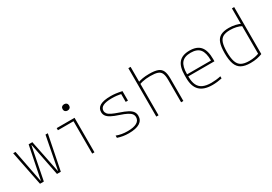

<svg xmlns="http://www.w3.org/2000/svg" viewBox="26 -1619 3548 2506"><g transform="rotate(-30 1800.0 -366.0)"><path d="M143 0 39 -520H74L169 -30H173L272 -520H328L427 -30H431L526 -520H561L457 0H399L302 -491H298L201 0Z M930 0V-488H695V-520H964V0ZM934 -647Q912 -647 898.5 -660Q885 -673 885 -695Q885 -717 898.5 -729.5Q912 -742 934 -742Q956 -742 969.5 -729.5Q983 -717 983 -695Q983 -673 969.5 -660Q956 -647 934 -647Z M1479 10Q1432 10 1391.5 3Q1351 -4 1312 -17V-51Q1351 -36 1392.5 -29Q1434 -22 1480 -22Q1570 -22 1617 -49Q1664 -76 1664 -126Q1664 -154 1648 -175.5Q1632 -197 1594 -217Q1556 -237 1492 -258Q1421 -281 1379.5 -303Q1338 -325 1319.5 -351Q1301 -377 1301 -411Q1301 -471 1353 -500.5Q1405 -530 1512 -530Q1550 -530 1587 -525.5Q1624 -521 1680 -509V-366H1646V-505L1667 -479Q1618 -490 1584 -494Q1550 -498 1513 -498Q1423 -498 1379.5 -476Q1336 -454 1336 -410Q1336 -386 1351.5 -365.5Q1367 -345 1404 -327Q1441 -309 1503 -288Q1575 -264 1618 -241Q1661 -218 1680 -190.5Q1699 -163 1699 -126Q1699 -59 1643 -24.5Q1587 10 1479 10Z M2270 -339Q2270 -402 2254.5 -436.5Q2239 -471 2200.5 -484.5Q2162 -498 2091 -498Q2057 -498 2027 -495Q1997 -492 1969.5 -485.5Q1942 -479 1916 -468L1908 -499Q1948 -515 1993 -522.5Q2038 -530 2094 -530Q2175 -530 2220.5 -513Q2266 -496 2285 -454.5Q2304 -413 2304 -340V0H2270ZM1896 0V-730H1930V0Z M2740 10Q2611 10 2548.5 -51.5Q2486 -113 2486 -240V-280Q2486 -409 2538 -469.5Q2590 -530 2700 -530Q2811 -530 2862.5 -469.5Q2914 -409 2914 -280V-246H2505V-277H2893L2880 -263V-279Q2880 -395 2837.5 -446.5Q2795 -498 2700 -498Q2605 -498 2562.5 -446.5Q2520 -395 2520 -280V-241Q2520 -164 2543 -115.5Q2566 -67 2615 -44.5Q2664 -22 2740 -22Q2775 -22 2812 -26Q2849 -30 2883 -38V-6Q2850 1 2812.5 5.5Q2775 10 2740 10Z M3314 10Q3229 10 3178 -17.5Q3127 -45 3104.5 -106.5Q3082 -168 3082 -270Q3082 -366 3102 -423Q3122 -480 3168 -505Q3214 -530 3291 -530Q3343 -530 3390.5 -519Q3438 -508 3475 -489L3463 -459Q3426 -479 3383 -488.5Q3340 -498 3292 -498Q3226 -498 3187.5 -477Q3149 -456 3132.5 -406Q3116 -356 3116 -269Q3116 -177 3134.5 -122.5Q3153 -68 3195.5 -45Q3238 -22 3312 -22Q3357 -22 3397.5 -30Q3438 -38 3471 -52L3457 -28V-730H3491V-22Q3457 -8 3412.5 1Q3368 10 3314 10Z"/></g></svg>

Font: M PLUS Code Latin Expanded ExtraLight
Style: Regular
Weight: 250
Width: 7
Designer: Coji Morishita
Foundry: UNDERFOREST DESIGN
Version: Version 1.002; ttfautohint (v1.8.3)